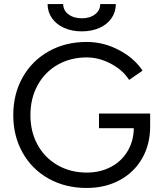

<svg xmlns="http://www.w3.org/2000/svg" viewBox="-20 -920 800 952"><path d="M45.8 -349.2Q45.8 -454.2 92.4 -536.7Q139 -619.2 221.7 -665.6Q304.3 -712 409.7 -712Q493.2 -712 569.2 -672.2Q645.2 -632.5 686.8 -569.7L620.3 -523.7Q589.3 -572.5 530.2 -603.9Q471 -635.3 409.7 -635.3Q329.5 -635.3 265.7 -598.8Q201.8 -562.2 166.3 -497Q130.8 -431.8 130.8 -349.2Q130.8 -267.3 166.2 -202.4Q201.7 -137.5 265.7 -100.9Q329.7 -64.3 410.5 -64.3Q477.2 -64.3 530.3 -92.6Q583.5 -120.8 613.5 -171.9Q643.5 -223 643.5 -288L724.5 -293.5Q724.5 -203.7 684.5 -134.2Q644.5 -64.8 572.9 -26.4Q501.3 12 409.7 12Q304.3 12 221.7 -34Q139 -80 92.4 -162.5Q45.8 -245 45.8 -349.2ZM470.8 -357H724.5V-290.7L683.7 -284.5H470.8ZM216 -900H293.3Q293.3 -868.8 319.3 -849.1Q345.3 -829.3 385.7 -829.3Q426 -829.3 451.5 -849.1Q477 -868.8 477 -900H554.3Q554.3 -860.7 532.9 -829.7Q511.5 -798.7 473 -781.6Q434.5 -764.5 385.7 -764.5Q336.7 -764.5 298.2 -781.6Q259.7 -798.6 237.9 -829.7Q216 -860.7 216 -900Z"/></svg>

Font: Oak Sans Light
Style: Regular
Weight: 400
Designer: Erik Kennedy, Walven
Foundry: Erik Kennedy, Walven
Version: Version 1.100;Glyphs 3.1.2 (3151)